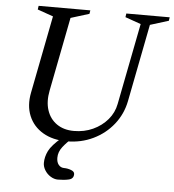

<svg xmlns="http://www.w3.org/2000/svg" viewBox="-60 -756 938 1036"><g transform="rotate(5 408.5 -237.5)"><path d="M107 -230 189 -650 104 -680 107 -700H387L384 -681L284 -650L206 -250Q194 -190 209 -143.5Q224 -97 262 -70.5Q300 -44 355 -44Q411 -44 458 -65.5Q505 -87 537 -124.5Q569 -162 578 -210L664 -650L579 -680L582 -700H817L814 -681L714 -650L632 -230Q618 -159 574 -103.5Q530 -48 464.5 -16.5Q399 15 322 15Q246 15 192.5 -16.5Q139 -48 116 -103.5Q93 -159 107 -230ZM292 225Q272 225 252.5 213Q233 201 221 181.5Q209 162 209 142Q209 109 225 76.5Q241 44 294 -1H348Q322 21 300.5 48.5Q279 76 279 108Q279 132 290.5 146Q302 160 321 160Q339 160 358 167Q377 174 377 188Q377 213 351.5 219Q326 225 292 225Z"/></g></svg>

Font: Wittgenstein-Italic Regular
Style: Italic
Weight: 400
Italic angle: -11°
Designer: Jörg Drees
Foundry: Jörg Drees
Version: Version 1.000; ttfautohint (v1.8.4.7-5d5b)